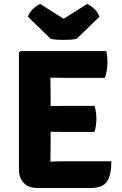

<svg xmlns="http://www.w3.org/2000/svg" viewBox="-20 -939 613 962"><path d="M75 -676 82 -683H232.5V-551.5Q232.5 -530.5 233 -514Q233.5 -497.5 233.5 -477V-202Q233.5 -182.5 233 -166.2Q232.5 -150 232.5 -130V3H167Q124 3 99.5 -22Q75 -47 75 -90.5ZM453.5 -408.5Q458.5 -394 460.8 -375Q463 -356 463 -343Q463 -329.5 460.8 -311.5Q458.5 -293.5 453.5 -278H301Q288.5 -278 265.5 -278.5Q242.5 -279 218.2 -279.2Q194 -279.5 178 -280V-406.5Q194 -407 218.2 -407.2Q242.5 -407.5 265.5 -408Q288.5 -408.5 301 -408.5ZM513 -683Q516.5 -665 517.5 -649.2Q518.5 -633.5 518.5 -620Q518.5 -606.5 515.2 -586.8Q512 -567 505.5 -549H301Q288.5 -549 265.5 -549.5Q242.5 -550 218.2 -550.2Q194 -550.5 178 -551V-683ZM538 -131Q538 -65 517.2 -31Q496.5 3 433 3H178V-126Q210.5 -127.5 240 -129.2Q269.5 -131 306.5 -131ZM416.5 -919Q431.5 -913.5 451 -896Q470.5 -878.5 478 -855L364 -744.5Q351 -741.5 333.8 -740.2Q316.5 -739 299 -739Q281.5 -739 264.2 -740.2Q247 -741.5 234 -744.5L120 -855Q127.5 -878.5 147 -896Q166.5 -913.5 181.5 -919L299 -845Z"/></svg>

Font: Signika SC
Style: Regular
Weight: 300
Designer: Anna Giedryś
Foundry: Anna Giedryś
Version: Version 2.000